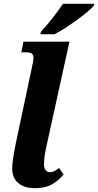

<svg xmlns="http://www.w3.org/2000/svg" viewBox="-20 -979 516 1009"><path d="M44 -94Q44 -134 66 -240L147 -621Q156 -662 156 -672Q156 -691 147 -697.5Q138 -704 115 -704H92L103 -760H345L224 -210Q211 -152 211 -116Q211 -97 219.5 -85.5Q228 -74 242 -74Q254 -74 263.5 -78.5Q273 -83 291 -96L314 -61Q286 -29 251.5 -9.5Q217 10 165 10Q107 10 75.5 -17.5Q44 -45 44 -94ZM195 -812Q222 -841 256 -884Q290 -927 311 -959H476L473 -949Q451 -923 384 -874Q317 -825 266 -799H192Z"/></svg>

Font: Noto Serif NarrowExtraBold
Style: Italic
Weight: 800
Width: 4
Italic angle: -12°
Designer: Monotype Design Team
Foundry: Monotype Imaging Inc.
Version: Version 1.001